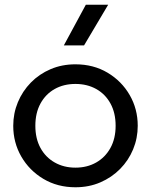

<svg xmlns="http://www.w3.org/2000/svg" viewBox="-20 -777 638 812"><path d="M299 15Q223 15 163.5 -20.5Q104 -56 70 -115Q36 -174 36 -245Q36 -297.5 55.5 -344.5Q75 -391.5 110.5 -427.8Q146 -464 194 -484.5Q242 -505 299 -505Q375.5 -505 435 -469.5Q494.5 -434 528.5 -375Q562.5 -316 562.5 -245Q562.5 -192.5 543 -145.5Q523.5 -98.5 488 -62.5Q452.5 -26.5 404.5 -5.8Q356.5 15 299 15ZM299 -68Q348.5 -68 386.8 -89.8Q425 -111.5 447 -151.2Q469 -191 469 -245Q469 -299.5 447.2 -339.2Q425.5 -379 387 -400.5Q348.5 -422 299 -422Q249.5 -422 211.2 -400.5Q173 -379 151.2 -339.2Q129.5 -299.5 129.5 -245Q129.5 -191 151.2 -151.2Q173 -111.5 211.5 -89.8Q250 -68 299 -68ZM250 -585 343 -757H437.5L335.5 -585Z"/></svg>

Font: Geologica Roman Light
Style: Regular
Weight: 300
Designer: Sindre Bremnes, Frode Helland
Foundry: Monokrom Skriftforlag AS
Version: Version 1.010;gftools[0.9.28]